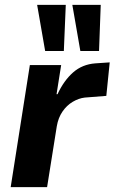

<svg xmlns="http://www.w3.org/2000/svg" viewBox="-20 -771 472 791"><path d="M24 0 103 -503H232L213 -383H217Q243 -439 281 -472.5Q319 -506 373 -510L432 -514L418 -376L329 -369Q304 -366 279.5 -351.5Q255 -337 237.5 -311.5Q220 -286 214 -251L174 0ZM311 -561 278 -751H395L388 -561ZM166 -561 133 -751H251L243 -561Z"/></svg>

Font: Nunito Sans 7pt Condensed ExtraBold
Style: Italic
Weight: 800
Width: 3
Italic angle: -9°
Designer: Vernon Adams
Foundry: Vernon Adams
Version: Version 3.101;gftools[0.9.27]